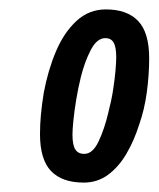

<svg xmlns="http://www.w3.org/2000/svg" viewBox="-20 -718 337 408"><path d="M158 -330Q112 -330 88.5 -354.5Q65 -379 65 -433Q65 -454 67 -475Q69 -496 73 -521Q82 -569 99 -609Q116 -649 142.5 -673.5Q169 -698 205 -698Q250 -698 273.5 -673.5Q297 -649 297 -594Q297 -559 292 -522Q287 -485 276 -454Q265 -419 248.5 -391Q232 -363 209.5 -346.5Q187 -330 158 -330ZM159 -391Q177 -391 189.5 -417.5Q202 -444 210 -478Q217 -505 220.5 -528Q224 -551 225.5 -569Q227 -587 227 -596Q227 -618 221.5 -627.5Q216 -637 204 -637Q186 -637 173 -612Q160 -587 152 -555Q146 -531 142 -506.5Q138 -482 136 -462.5Q134 -443 134 -432Q134 -410 140 -400.5Q146 -391 159 -391Z"/></svg>

Font: Archivo ExtraCondensed SemiBold
Style: Italic
Weight: 600
Width: 2
Italic angle: -10°
Designer: Hector Gatti
Foundry: Omnibus-Type
Version: Version 2.001